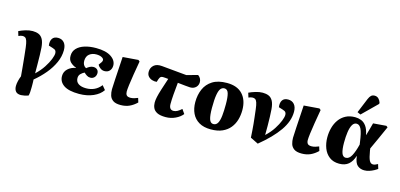

<svg xmlns="http://www.w3.org/2000/svg" viewBox="-83 -1387 4472 2147"><g transform="rotate(15 2153.0 -314.0)"><path d="M216 195Q173 195 154.5 172Q136 149 136 110Q136 84 144 51Q152 18 163 -8Q159 -55 155.5 -93Q152 -131 148.5 -166.5Q145 -202 141 -241.5Q137 -281 131 -332Q125 -382 116.5 -407Q108 -432 95.5 -440.5Q83 -449 66 -449Q44 -449 18 -436L2 -488Q33 -504 76.5 -517.5Q120 -531 160 -531Q199 -531 229 -518.5Q259 -506 277.5 -472.5Q296 -439 301 -378Q304 -341 305 -291.5Q306 -242 306.5 -187Q307 -132 307 -81Q361 -132 396.5 -186.5Q432 -241 449.5 -286Q467 -331 467 -356Q467 -374 458.5 -386Q450 -398 423 -406L375 -421Q368 -472 388 -501.5Q408 -531 454 -531Q499 -531 525 -500.5Q551 -470 551 -414Q551 -342 519 -270.5Q487 -199 432 -133Q377 -67 308 -10Q309 1 309.5 18.5Q310 36 310 53Q310 70 310 79Q310 111 308 136.5Q306 162 301 177Q281 185 255 190Q229 195 216 195Z M840 14Q720 14 662.5 -25Q605 -64 605 -131Q605 -180 641 -214Q677 -248 733 -258V-260Q691 -275 664.5 -302Q638 -329 639 -374Q639 -425 672 -460Q705 -495 762.5 -513Q820 -531 894 -531Q1009 -531 1069.5 -490Q1130 -449 1129 -388Q1128 -353 1107 -329.5Q1086 -306 1048 -306Q1021 -306 998.5 -323.5Q976 -341 968 -359Q986 -383 994 -395Q1002 -407 1002 -420Q1002 -437 977.5 -450Q953 -463 915 -463Q867 -463 834.5 -437.5Q802 -412 801 -359Q801 -306 842 -284Q859 -299 879 -309Q899 -319 919 -319Q946 -319 963 -304Q980 -289 980 -262Q979 -231 960.5 -212.5Q942 -194 914 -194Q892 -194 873.5 -206Q855 -218 840 -233Q818 -223 798 -203.5Q778 -184 778 -154Q778 -111 810.5 -89Q843 -67 900 -67Q952 -67 995 -87Q1038 -107 1071 -149L1110 -102Q1075 -49 1003.5 -17.5Q932 14 840 14Z M1320 14Q1262 14 1232.5 -7Q1203 -28 1193 -61Q1183 -94 1183 -132Q1183 -162 1189 -252.5Q1195 -343 1205 -511L1384 -525L1401 -511Q1386 -425 1374 -352Q1362 -279 1355.5 -226.5Q1349 -174 1349 -150Q1349 -124 1361 -108.5Q1373 -93 1407 -93Q1427 -93 1450 -99.5Q1473 -106 1491 -114L1506 -65Q1467 -27 1422.5 -6.5Q1378 14 1320 14Z M1842 14Q1778 14 1743.5 -3.5Q1709 -21 1696 -50Q1683 -79 1683 -112Q1683 -140 1691 -177.5Q1699 -215 1716.5 -270Q1734 -325 1761 -406Q1743 -408 1727 -409.5Q1711 -411 1698 -411Q1682 -411 1672.5 -403.5Q1663 -396 1655 -373L1645 -341Q1617 -338 1590.5 -346.5Q1564 -355 1546.5 -375Q1529 -395 1529 -427Q1529 -474 1562 -503.5Q1595 -533 1657 -527L1944 -500L2073 -535Q2094 -520 2103 -501Q2112 -482 2112 -462Q2112 -426 2087.5 -402Q2063 -378 2021 -378Q2005 -378 1966 -382.5Q1927 -387 1876 -392Q1868 -315 1863 -252.5Q1858 -190 1858 -143Q1858 -76 1909 -76Q1932 -76 1954.5 -88.5Q1977 -101 2001 -123L2036 -73Q2007 -36 1954.5 -11Q1902 14 1842 14Z M2365 16Q2283 16 2228.5 -16Q2174 -48 2147 -104.5Q2120 -161 2120 -235Q2120 -318 2149.5 -385.5Q2179 -453 2242.5 -493Q2306 -533 2409 -533Q2528 -533 2590 -466Q2652 -399 2652 -283Q2652 -224 2636.5 -170.5Q2621 -117 2587 -75Q2553 -33 2498.5 -8.5Q2444 16 2365 16ZM2378 -49Q2411 -49 2428 -79.5Q2445 -110 2451 -166Q2457 -222 2457 -299Q2457 -382 2444.5 -424.5Q2432 -467 2396 -467Q2371 -467 2353.5 -446.5Q2336 -426 2326.5 -372Q2317 -318 2317 -220Q2317 -134 2330.5 -91.5Q2344 -49 2378 -49Z M2915 34 2824 -11Q2821 -59 2818.5 -96Q2816 -133 2812.5 -168Q2809 -203 2804.5 -242Q2800 -281 2794 -332Q2788 -382 2779.5 -407Q2771 -432 2758.5 -440.5Q2746 -449 2729 -449Q2707 -449 2681 -437L2665 -489Q2696 -504 2740 -517.5Q2784 -531 2823 -531Q2862 -531 2892 -518.5Q2922 -506 2940.5 -472.5Q2959 -439 2964 -378Q2967 -341 2968.5 -291.5Q2970 -242 2970.5 -187Q2971 -132 2970 -81Q3025 -132 3060 -186.5Q3095 -241 3112.5 -286Q3130 -331 3130 -356Q3130 -374 3121.5 -386Q3113 -398 3086 -406L3038 -421Q3031 -472 3051 -501.5Q3071 -531 3117 -531Q3162 -531 3188.5 -500.5Q3215 -470 3215 -414Q3215 -305 3138 -195Q3061 -85 2915 34Z M3416 14Q3358 14 3328.5 -7Q3299 -28 3289 -61Q3279 -94 3279 -132Q3279 -162 3285 -252.5Q3291 -343 3301 -511L3480 -525L3497 -511Q3482 -425 3470 -352Q3458 -279 3451.5 -226.5Q3445 -174 3445 -150Q3445 -124 3457 -108.5Q3469 -93 3503 -93Q3523 -93 3546 -99.5Q3569 -106 3587 -114L3602 -65Q3563 -27 3518.5 -6.5Q3474 14 3416 14Z M3851 15Q3783 15 3737.5 -19.5Q3692 -54 3670 -111.5Q3648 -169 3648 -237Q3648 -294 3662.5 -347.5Q3677 -401 3707 -443Q3737 -485 3783 -509.5Q3829 -534 3892 -534Q3927 -534 3961 -521.5Q3995 -509 4021 -474Q4047 -439 4060 -372H4061Q4073 -411 4082 -444.5Q4091 -478 4102 -519L4253 -531L4270 -518Q4234 -436 4203.5 -369.5Q4173 -303 4144 -240L4148 -213Q4161 -135 4176.5 -105Q4192 -75 4219 -75Q4241 -75 4274 -94L4290 -42Q4276 -31 4252 -18Q4228 -5 4199.5 4.5Q4171 14 4141 14Q4095 14 4062.5 -13.5Q4030 -41 4021 -120H4020Q3999 -53 3958.5 -19Q3918 15 3851 15ZM3905 -68Q3945 -68 3971.5 -117Q3998 -166 4019 -251L4015 -279Q4001 -384 3980.5 -426Q3960 -468 3927 -468Q3896 -468 3878 -436.5Q3860 -405 3852 -350.5Q3844 -296 3844 -227Q3844 -149 3858 -108.5Q3872 -68 3905 -68ZM3940 -578 3902 -595 3972 -765Q3985 -796 4000.5 -809.5Q4016 -823 4040 -823Q4067 -823 4085 -806Q4103 -789 4112 -762V-747Z"/></g></svg>

Font: Literata 36pt ExtraBold
Style: Italic
Weight: 800
Italic angle: -2°
Designer: Latin by Veronika Burian and Jose Scaglione. Greek by Irene Vlachou. Cyrillic by Vera Evstafieva
Foundry: TypeTogether
Version: Version 3.002